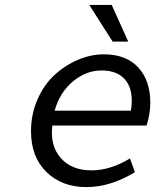

<svg xmlns="http://www.w3.org/2000/svg" viewBox="-20 -741 640 774"><path d="M434.1 -573.2 339.8 -721.2H430.2L497.1 -573.2ZM328.1 13.2Q229.5 13.2 167.2 -47.6Q105 -108.4 105 -211.9Q105 -280.8 131.1 -340.1Q157.2 -399.4 199.5 -438.5Q241.7 -477.5 293.9 -499.8Q346.2 -522 398.9 -522Q488.3 -522 537.1 -469.2Q585.9 -416.5 585.9 -327.1Q585.9 -281.2 570.8 -234.9H190.9Q181.2 -153.3 225.1 -103.8Q269 -54.2 349.1 -54.2Q423.8 -54.2 503.9 -102.1L523.9 -46.9Q424.8 13.2 328.1 13.2ZM200.2 -294.9H507.8Q520 -372.6 488.5 -414.8Q457 -457 389.2 -457Q327.6 -457 274.4 -413.1Q221.2 -369.1 200.2 -294.9Z"/></svg>

Font: Office Code Pro Italic
Style: Regular
Weight: 400
Italic angle: -9°
Designer: Nathan Rutzky & Paul D. Hunt
Foundry: Adobe Systems Incorporated
Version: Version 1.004;PS 001.004;hotconv 1.0.70;makeotf.lib2.5.58329